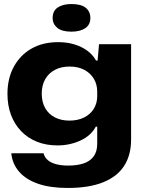

<svg xmlns="http://www.w3.org/2000/svg" viewBox="-20 -755 719 952"><path d="M316 177Q229 177 168.5 156Q108 135 74.5 96Q41 57 36 5H196Q201 25 216.5 38.5Q232 52 258 59Q284 66 318 66Q362 66 394 55.5Q426 45 444 21Q462 -3 462 -42V-127H455Q431 -82 378.5 -58Q326 -34 265 -34Q208 -34 162.5 -52.5Q117 -71 84.5 -105Q52 -139 34.5 -185.5Q17 -232 17 -290Q17 -367 49 -425Q81 -483 137 -514.5Q193 -546 268 -546Q333 -546 383 -521.5Q433 -497 456 -455H464L471 -536H630V-63Q630 14 595.5 67.5Q561 121 491 149Q421 177 316 177ZM324 -157Q366 -157 397 -172.5Q428 -188 445 -215.5Q462 -243 462 -278V-301Q462 -337 445 -365Q428 -393 397.5 -409Q367 -425 325 -425Q283 -425 252 -408.5Q221 -392 204 -362Q187 -332 187 -291Q187 -249 204 -219Q221 -189 252 -173Q283 -157 324 -157ZM334 -598Q287 -598 264 -617Q241 -636 241 -666Q241 -701 266.5 -718Q292 -735 334 -735Q382 -735 405 -716.5Q428 -698 428 -666Q428 -632 402.5 -615Q377 -598 334 -598Z"/></svg>

Font: Mona Sans Expanded
Style: Bold
Weight: 700
Width: 7
Designer: Deni Anggara
Foundry: GitHub
Version: Version 2.000